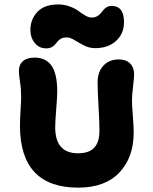

<svg xmlns="http://www.w3.org/2000/svg" viewBox="-20 -883 697 873"><path d="M189.9 -663.1Q157.7 -663.1 137.9 -687.7Q118.2 -712.4 118.2 -747.1Q118.2 -794.9 149.9 -828.9Q181.6 -862.8 245.1 -862.8Q272.5 -862.8 297.4 -853.5Q322.3 -844.2 336.9 -833Q351.6 -821.8 367.7 -812.5Q383.8 -803.2 396 -803.2Q410.2 -803.2 420.4 -808.6Q430.7 -814 437.3 -821.8Q443.8 -829.6 450 -837.4Q456.1 -845.2 465.6 -850.6Q475.1 -856 487.8 -856Q543.9 -856 543.9 -782.2Q543.9 -730 507.8 -697Q471.7 -664.1 413.1 -664.1Q385.7 -664.1 362.1 -676.3Q338.4 -688.5 318.8 -700.7Q299.3 -712.9 282.2 -712.9Q268.1 -712.9 258.3 -707.8Q248.5 -702.6 242.4 -695.3Q236.3 -688 230.5 -680.7Q224.6 -673.3 214.4 -668.2Q204.1 -663.1 189.9 -663.1ZM335.9 -29.8Q70.8 -29.8 70.8 -312Q70.8 -337.9 73.5 -382.6Q76.2 -427.2 76.2 -441.9Q76.2 -478.5 71 -510.5Q65.9 -542.5 65.9 -561Q65.9 -589.4 84.5 -605.2Q103 -621.1 137.2 -621.1Q188 -621.1 214.1 -584.5Q240.2 -547.9 240.2 -466.8Q240.2 -443.4 235.6 -386.2Q231 -329.1 231 -304.2Q231 -186 335 -186Q384.3 -186 408.2 -211.2Q432.1 -236.3 432.1 -288.1Q432.1 -332.5 428 -399.7Q423.8 -466.8 423.8 -507.8Q423.8 -556.2 450.2 -584.5Q476.6 -612.8 520 -612.8Q552.2 -612.8 571 -595Q589.8 -577.1 589.8 -544.9Q589.8 -529.3 585 -490.7Q580.1 -452.1 580.1 -426.8Q580.1 -403.8 584 -356.2Q587.9 -308.6 587.9 -280.8Q587.9 -167 522.7 -98.4Q457.5 -29.8 335.9 -29.8Z"/></svg>

Font: Shantell Sans Irregular Bouncy
Style: Bold
Weight: 700
Designer: Stephen Nixon, Anya Danilova, Shantell Martin
Foundry: Arrow Type
Version: Version 1.006;[9816181b4]